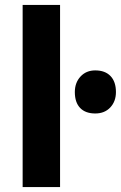

<svg xmlns="http://www.w3.org/2000/svg" viewBox="-20 -760 491 780"><path d="M72 0V-740H224V0ZM367 -299Q327 -299 305.5 -321.5Q284 -344 284 -386Q284 -424 307 -449Q330 -474 367 -474Q407 -474 429 -451Q451 -428 451 -386Q451 -348 428 -323.5Q405 -299 367 -299Z"/></svg>

Font: Readex Pro bold
Style: Bold
Weight: 700
Designer: Bonnie Shaver-Troup, Thomas Jockin
Foundry: Lexend
Version: Version 1.200; ttfautohint (v1.8.3)